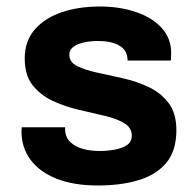

<svg xmlns="http://www.w3.org/2000/svg" viewBox="-20 -558 596 590"><path d="M281 12Q206 12 153.5 -9Q101 -30 73.5 -67.5Q46 -105 46 -155Q46 -159 46.5 -163Q47 -167 47 -167H180V-160Q181 -135 197 -120.5Q213 -106 236.5 -100Q260 -94 286 -94Q309 -94 332 -98Q355 -102 370 -112Q385 -122 385 -141Q385 -166 361 -180Q337 -194 300 -202.5Q263 -211 220.5 -221Q178 -231 141 -248.5Q104 -266 80 -296.5Q56 -327 56 -378Q56 -432 87 -467.5Q118 -503 170 -520.5Q222 -538 287 -538Q348 -538 398 -521Q448 -504 477 -472Q506 -440 506 -395Q506 -387 505.5 -380Q505 -373 505 -372H372V-374Q371 -404 346.5 -418Q322 -432 282 -432Q255 -432 235 -427Q215 -422 204 -413Q193 -404 193 -390Q193 -367 217 -355Q241 -343 278 -335Q315 -327 357.5 -317.5Q400 -308 437 -290.5Q474 -273 498 -241.5Q522 -210 522 -158Q522 -94 490.5 -57Q459 -20 404.5 -4Q350 12 281 12Z"/></svg>

Font: Archivo VF Beta
Style: Regular
Weight: 400
Designer: Hector Gatti
Foundry: Omnibus-Type
Version: Version 1.002